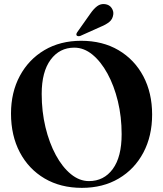

<svg xmlns="http://www.w3.org/2000/svg" viewBox="-20 -916 808 951"><path d="M382 -714Q488 -714 567 -667.5Q646 -621 689.8 -538.5Q733.5 -456 733.5 -348.5Q733.5 -242 690 -160Q646.5 -78 568.2 -31.8Q490 14.5 385.5 14.5Q280 14.5 201 -32Q122 -78.5 78.2 -161.5Q34.5 -244.5 34.5 -353.5Q34.5 -458.5 78.2 -540Q122 -621.5 200.2 -667.8Q278.5 -714 382 -714ZM582.5 -251.5Q582.5 -337.5 563.8 -414.8Q545 -492 512.2 -551.8Q479.5 -611.5 437.5 -645.8Q395.5 -680 348 -680Q275 -680 230.8 -620.2Q186.5 -560.5 186.5 -450.5Q186.5 -364 205.2 -286Q224 -208 256.5 -148Q289 -88 331.2 -53.5Q373.5 -19 420.5 -19Q494.5 -19 538.5 -78.8Q582.5 -138.5 582.5 -251.5ZM427.5 -848.5Q444 -872.5 461.5 -885.5Q479 -898.5 500.5 -895.5Q522 -892.5 532.8 -876.5Q543.5 -860.5 541 -844Q538 -820.5 521 -807Q504 -793.5 479 -783.5L377.5 -738Q373 -736.5 368 -736.8Q363 -737 360 -740Q355.5 -746 362.5 -756.5Z"/></svg>

Font: Fraunces 72pt SemiBold
Style: Regular
Weight: 600
Version: Version 1.000;[b76b70a41]